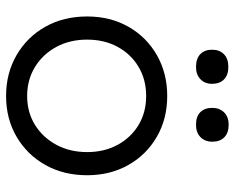

<svg xmlns="http://www.w3.org/2000/svg" viewBox="-92 -688 790 647"><g transform="rotate(90 303.5 -365.0)"><path d="M304 10Q227 10 166 -25.5Q105 -61 70.5 -122.5Q36 -184 36 -263Q36 -341 70.5 -402Q105 -463 166 -498Q227 -533 304 -533Q381 -533 441.5 -498Q502 -463 536.5 -402Q571 -341 571 -263Q571 -184 536.5 -122.5Q502 -61 441.5 -25.5Q381 10 304 10ZM304 -61Q359 -61 401.5 -87.5Q444 -114 468.5 -159.5Q493 -205 493 -263Q493 -321 468.5 -366Q444 -411 401.5 -436.5Q359 -462 304 -462Q249 -462 206 -436.5Q163 -411 138.5 -366Q114 -321 114 -263Q114 -205 138.5 -159.5Q163 -114 206 -87.5Q249 -61 304 -61ZM401 -630Q373 -630 358.5 -644.5Q344 -659 344 -685Q344 -709 359 -724.5Q374 -740 401 -740Q428 -740 443 -725.5Q458 -711 458 -685Q458 -660 442.5 -645Q427 -630 401 -630ZM206 -630Q178 -630 163 -644.5Q148 -659 148 -684Q148 -709 163 -724Q178 -739 206 -739Q233 -739 248 -724.5Q263 -710 263 -684Q263 -660 247.5 -645Q232 -630 206 -630Z"/></g></svg>

Font: Lexend Light
Style: Regular
Weight: 300
Designer: Bonnie Shaver-Troup, Thomas Jockin
Foundry: Lexend
Version: Version 1.007; ttfautohint (v1.8.3)